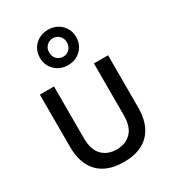

<svg xmlns="http://www.w3.org/2000/svg" viewBox="-191 -884 896 999"><g transform="rotate(-30 256.5 -385.0)"><path d="M256.7 12Q192.9 12 146.9 -11.3Q100.9 -34.7 76.4 -81.5Q51.9 -128.3 51.9 -198.5V-510.7H136.9V-200.4Q136.9 -130.1 170.1 -96.7Q203.3 -63.3 256.7 -63.3Q310.2 -63.3 343.4 -96.7Q376.6 -130.1 376.6 -200.4V-510.7H461.6V-198.5Q461.6 -128.3 437.1 -81.5Q412.6 -34.7 366.9 -11.3Q321.2 12 256.7 12ZM256.7 -569.9Q209.9 -569.9 178.9 -600.2Q147.8 -630.6 147.8 -676Q147.8 -721.6 178.9 -751.8Q209.9 -782.1 256.7 -782.1Q303.6 -782.1 334.5 -751.8Q365.5 -721.6 365.5 -676Q365.5 -630.6 334.5 -600.2Q303.6 -569.9 256.7 -569.9ZM256.7 -620.8Q279.4 -620.8 294.7 -636.4Q310 -652 310 -676Q310 -700 294.7 -715.6Q279.4 -731.2 256.7 -731.2Q233.9 -731.2 218.6 -715.6Q203.3 -700 203.3 -676Q203.3 -652 218.6 -636.4Q233.9 -620.8 256.7 -620.8Z"/></g></svg>

Font: TikTok Sans Light
Style: Regular
Weight: 300
Version: Version 4.000